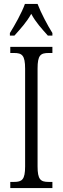

<svg xmlns="http://www.w3.org/2000/svg" viewBox="-20 -951 317 971"><path d="M30 -784V-771H53C85 -807 114 -838 138 -881C161 -838 190 -807 222 -771H245V-784C221 -822 187 -886 170 -931H106C90 -886 54 -822 30 -784ZM32 0H245V-31H226C185 -31 170 -43 170 -110V-604C170 -672 185 -683 226 -683H245V-714H32V-683H51C91 -683 107 -672 107 -604V-109C107 -42 91 -31 51 -31H32Z"/></svg>

Font: Noto Serif Myanmar ExtraCondensed Light
Style: Regular
Weight: 300
Width: 2
Designer: Ben Mitchell and the Monotype Design Team
Foundry: Monotype Imaging Inc.
Version: Version 2.106